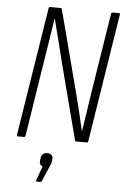

<svg xmlns="http://www.w3.org/2000/svg" viewBox="-59 -697 618 955"><g transform="rotate(5 250.5 -219.5)"><path d="M49 0Q42 0 43 -7L145 -649Q146 -655 152 -655H204Q210 -655 211 -649L315 -252Q327 -205 339.5 -154.5Q352 -104 363 -55H364Q371 -102 379 -153Q387 -204 394 -252L457 -649Q459 -655 465 -655H494Q502 -655 501 -649L399 -6Q398 0 391 0H340Q334 0 333 -6L234 -386Q221 -438 207.5 -493Q194 -548 180 -600H179Q171 -546 162.5 -491Q154 -436 145 -382L86 -7Q85 0 79 0ZM162 216Q156 216 158 209L184 137Q175 135 171 128.5Q167 122 169 109L170 98Q175 70 201 70Q215 70 223 77.5Q231 85 229 100L227 110Q226 118 223 126Q220 134 215 144L187 209Q184 216 179 216Z"/></g></svg>

Font: Sofia Sans Condensed Light
Style: Italic
Weight: 300
Italic angle: -9°
Version: Version 4.100